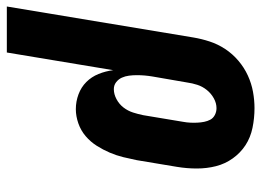

<svg xmlns="http://www.w3.org/2000/svg" viewBox="-160 -444 783 576"><g transform="rotate(90 232.0 -156.5)"><path d="M102 215H-36L57 -345Q61 -369 69 -393.5Q77 -418 91.5 -440Q106 -462 126.5 -479.5Q147 -497 171 -508Q195 -519 220 -523.5Q245 -528 269 -528Q299 -528 328 -522Q357 -516 380 -501Q403 -486 419.5 -463Q436 -440 443 -412.5Q450 -385 450 -355Q450 -325 445 -295L425 -175Q421 -155 416 -134.5Q411 -114 402.5 -94Q394 -74 382 -55Q370 -36 353 -21.5Q336 -7 314.5 0.5Q293 8 272 8Q249 8 227.5 0Q206 -8 190.5 -23.5Q175 -39 166.5 -60Q158 -81 155 -104ZM212 -106Q227 -106 242 -114Q257 -122 267 -135Q277 -148 282 -163.5Q287 -179 290 -194L310 -314Q312 -325 312.5 -335.5Q313 -346 312.5 -356.5Q312 -367 310 -377Q308 -387 303.5 -395.5Q299 -404 289.5 -409Q280 -414 269 -414Q254 -414 239.5 -406Q225 -398 214.5 -385Q204 -372 199 -356.5Q194 -341 192 -326L174 -222Q172 -210 171 -198.5Q170 -187 170 -175Q170 -163 171.5 -151.5Q173 -140 177.5 -130Q182 -120 191 -113Q200 -106 212 -106Z"/></g></svg>

Font: Iosevka Term Curly Hv Obl
Style: Regular
Weight: 900
Italic angle: -9°
Designer: Belleve Invis
Foundry: Belleve Invis
Version: Version 32.3.0